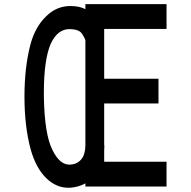

<svg xmlns="http://www.w3.org/2000/svg" viewBox="-20 -881 905 908"><path d="M383.8 -193.4 382.8 -175.8Q377.9 -145.5 369.1 -133.8Q347.7 -102.5 307.6 -102.5Q261.7 -102.5 227.5 -172.9Q190.4 -247.1 187.5 -423.8V-443.4Q187.5 -600.6 220.7 -675.8Q252.9 -743.2 307.6 -743.2Q354.5 -743.2 368.2 -720.7Q383.8 -697.3 386.7 -680.7L388.7 -661.1H471.7Q471.7 -739.3 414.1 -812.5Q382.8 -852.5 312.5 -852.5Q248 -852.5 199.2 -804.7Q146.5 -754.9 124 -670.9Q95.7 -562.5 95.7 -423.8Q95.7 -283.2 125 -174.8Q150.4 -84 201.2 -36.1Q247.1 6.8 301.8 6.8H312.5Q385.7 1 429.7 -52.7Q473.6 -108.4 473.6 -193.4ZM383.8 1H767.6V-116.2H472.7V-391.6H729.5V-508.8H472.7V-744.1H767.6V-861.3H383.8Z"/></svg>

Font: OCR-B
Style: Regular
Weight: 400
Version: 1.1